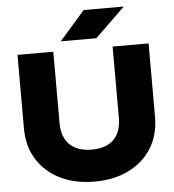

<svg xmlns="http://www.w3.org/2000/svg" viewBox="-63 -1032 1004 1106"><g transform="rotate(-5 439.0 -479.0)"><path d="M267 -335Q267 -284 286.5 -246.5Q306 -209 344.5 -189Q383 -169 439 -169Q496 -169 534 -189Q572 -209 591 -246.5Q610 -284 610 -335V-750H818V-325Q818 -222 770.5 -145.5Q723 -69 638 -26.5Q553 16 439 16Q326 16 240.5 -26.5Q155 -69 107.5 -145.5Q60 -222 60 -325V-750H267ZM462 -974H694L521 -806H315Z"/></g></svg>

Font: Unbounded
Style: Bold
Weight: 700
Designer: Luke Prowse, Jean-Baptiste Morizot, Fátima Lázaro, Florian Runge
Foundry: NaN
Version: Version 1.700